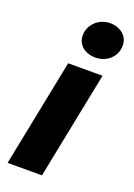

<svg xmlns="http://www.w3.org/2000/svg" viewBox="-141 -784 588 840"><g transform="rotate(20 153.0 -364.0)"><path d="M8 0H168L268 -500H108ZM210 -564C264 -564 306 -602 306 -654C306 -702 264 -728 222 -728C168 -728 126 -686 126 -638C126 -588 168 -564 210 -564Z"/></g></svg>

Font: Source Sans Pro Black
Style: Italic
Weight: 900
Italic angle: -11°
Designer: Paul D. Hunt
Foundry: Adobe Systems Incorporated
Version: Version 3.006;hotconv 1.0.111;makeotfexe 2.5.65597